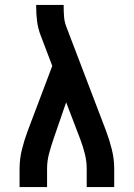

<svg xmlns="http://www.w3.org/2000/svg" viewBox="-20 -755 540 775"><path d="M59 0V-74Q59 -113 68.5 -151.5Q78 -190 92 -227L191 -489L143 -615Q133 -642 129.5 -670.5Q126 -699 126 -728V-735H237V-728Q237 -708 238.5 -688Q240 -668 247 -649L408 -227Q422 -190 431.5 -151.5Q441 -113 441 -74V0H330V-74Q330 -104 322.5 -134Q315 -164 304 -193L247 -342L196 -194Q186 -165 178 -135Q170 -105 170 -74V0Z"/></svg>

Font: Iosevka SS08 Regular
Style: Bold
Weight: 700
Monospace: yes
Designer: Belleve Invis
Foundry: Belleve Invis
Version: Version 16.3.4; ttfautohint (v1.8.4)